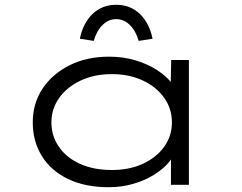

<svg xmlns="http://www.w3.org/2000/svg" viewBox="-20 -773 1011 803"><path d="M435 10Q336 10 264.5 -24.5Q193 -59 155 -120.5Q117 -182 117 -261Q117 -341 158 -402.5Q199 -464 271 -500Q343 -536 436 -536Q496 -536 547 -520.5Q598 -505 636 -480.5Q674 -456 696.5 -427.5Q719 -399 721 -373L693 -375L696 -522H770V0H695V-148L714 -156Q712 -126 688.5 -97Q665 -68 626.5 -43.5Q588 -19 538.5 -4.5Q489 10 435 10ZM448 -62Q521 -62 577.5 -88Q634 -114 666.5 -159Q699 -204 699 -261Q699 -318 667 -363.5Q635 -409 578 -436Q521 -463 448 -463Q374 -463 317 -436Q260 -409 227.5 -363.5Q195 -318 195 -261Q195 -205 226 -159.5Q257 -114 314 -88Q371 -62 448 -62ZM372 -602 314 -611Q327 -676 367 -714.5Q407 -753 466 -753Q525 -753 565 -714.5Q605 -676 618 -611L560 -602Q548 -644 523 -668.5Q498 -693 466 -693Q434 -693 409 -668.5Q384 -644 372 -602Z"/></svg>

Font: Lexend Zetta Light
Style: Regular
Weight: 300
Designer: Bonnie Shaver-Troup, Thomas Jockin
Foundry: Lexend
Version: Version 1.007